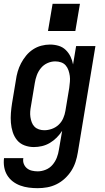

<svg xmlns="http://www.w3.org/2000/svg" viewBox="-30 -761 550 1004"><path d="M167 223Q144 223 120.5 220Q97 217 75.5 209Q54 201 36.5 187.5Q19 174 7.5 155Q-4 136 -8 113Q-12 90 -9 66H92Q89 82 94.5 96Q100 110 111 119Q122 128 137 131.5Q152 135 167 135Q188 135 209 126.5Q230 118 244.5 101Q259 84 267 63.5Q275 43 278 22L295 -77Q283 -58 266.5 -41.5Q250 -25 230.5 -13.5Q211 -2 189.5 3Q168 8 147 8Q121 8 97.5 -1Q74 -10 59 -28.5Q44 -47 36.5 -70.5Q29 -94 27 -119Q25 -144 27 -170Q29 -196 33 -221L53 -341Q56 -364 62.5 -386.5Q69 -409 80 -430Q91 -451 106.5 -470Q122 -489 142.5 -502.5Q163 -516 186 -522Q209 -528 231 -528Q255 -528 276.5 -521.5Q298 -515 313.5 -500Q329 -485 338.5 -465.5Q348 -446 352 -424L368 -520H469L377 36Q373 61 365 85.5Q357 110 343 132Q329 154 309 172.5Q289 191 265.5 202.5Q242 214 217 218.5Q192 223 167 223ZM202 -80Q221 -80 241 -87Q261 -94 276.5 -108.5Q292 -123 300.5 -142.5Q309 -162 312 -181L332 -301Q334 -317 335.5 -333Q337 -349 335 -364Q333 -379 328 -393.5Q323 -408 313.5 -419Q304 -430 289.5 -435Q275 -440 259 -440Q238 -440 218 -431Q198 -422 184 -405Q170 -388 162.5 -367.5Q155 -347 152 -327L132 -207Q129 -192 128 -177.5Q127 -163 129 -149Q131 -135 136 -121.5Q141 -108 150.5 -98.5Q160 -89 173.5 -84.5Q187 -80 202 -80ZM221 -599 245 -741H388L364 -599Z"/></svg>

Font: Iosevka SS04 Semibold
Style: Italic
Weight: 600
Italic angle: -9°
Monospace: yes
Designer: Belleve Invis
Foundry: Belleve Invis
Version: Version 19.0.0; ttfautohint (v1.8.4)